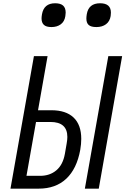

<svg xmlns="http://www.w3.org/2000/svg" viewBox="-20 -1126 749 1146"><path d="M182.5 -791H264L207 -468H286.5Q373.5 -468 419.2 -424.5Q465 -381 465 -297Q465 -267 459 -231.5Q438.5 -118.5 375.5 -59.2Q312.5 0 210.5 0H42.5ZM367.5 -209 378 -270Q382 -292.5 382 -308.5Q382 -398 281 -398H195L138 -76.5H219.5Q277.5 -76.5 316.8 -109.8Q356 -143 367.5 -209ZM626.5 -791H709L569.5 0H486.5ZM228 -1016Q228 -1025.5 230.5 -1040.5Q242 -1106.5 309 -1106.5Q341 -1106.5 356.5 -1092.8Q372 -1079 372 -1050.5Q372 -1044.5 370 -1029.5Q365 -997.5 342.8 -981Q320.5 -964.5 287 -964.5Q256 -964.5 242 -977.5Q228 -990.5 228 -1016ZM495.5 -1015.5Q495.5 -1025.5 498 -1041.5Q509 -1106.5 577.5 -1106.5Q642 -1106.5 642 -1050.5Q642 -1041 640.5 -1030.5Q635.5 -998.5 612.8 -981.5Q590 -964.5 555.5 -964.5Q523.5 -964.5 509.5 -976.8Q495.5 -989 495.5 -1015.5Z"/></svg>

Font: JuliaMono Light
Style: Italic
Weight: 300
Italic angle: -9°
Monospace: yes
Designer: cormullion
Foundry: corm
Version: Version 0.054; ttfautohint (v1.8.4)